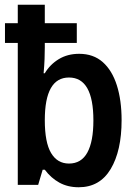

<svg xmlns="http://www.w3.org/2000/svg" viewBox="-20 -780 570 810"><path d="M312 10Q266 10 230.5 -9.5Q195 -29 169 -64H160L141 0H55V-599H1V-682H55V-760H169V-682H304V-599H169V-580Q169 -558 168 -531Q167 -504 164 -471H169Q191 -508 228 -530.5Q265 -553 314 -553Q374 -553 413.5 -518Q453 -483 473 -420Q493 -357 493 -273Q493 -144 447 -67Q401 10 312 10ZM271 -90Q323 -90 348.5 -136.5Q374 -183 374 -272Q374 -453 271 -453Q169 -453 169 -273Q169 -179 195.5 -134.5Q222 -90 271 -90Z"/></svg>

Font: Noto Sans Mono Condensed SemiBold
Style: Regular
Weight: 600
Width: 3
Designer: Monotype Design Team
Foundry: Monotype Imaging Inc.
Version: Version 2.014